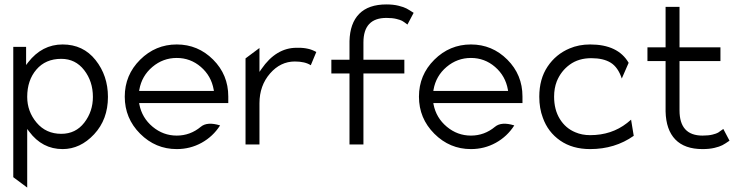

<svg xmlns="http://www.w3.org/2000/svg" viewBox="-20 -663 3352 868"><path d="M103 185 40 138V-451H98V-369L107 -381Q170 -462 263 -462Q356 -462 412 -391.5Q468 -321 468 -225Q468 -123 405.5 -56Q343 11 263 11Q171 11 112 -68L103 -80ZM257 -397Q186 -397 144.5 -348.5Q103 -300 103 -225Q103 -159 145.5 -108.5Q188 -58 257 -58Q322 -58 361 -108.5Q400 -159 400 -225Q400 -295 360.5 -346Q321 -397 257 -397Z M779 11Q683 11 613.5 -58.5Q544 -128 544 -226Q544 -324 613.5 -393Q683 -462 779 -462Q875 -462 943.5 -393.5Q1012 -325 1012 -227V-197H609L610 -191Q622 -130 670 -90Q718 -50 779 -50Q840 -50 888 -90Q917 -114 975 -96Q943 -46 891.5 -17.5Q840 11 779 11ZM610 -258 609 -252H947L946 -258Q935 -320 888 -360.5Q841 -401 779 -401Q717 -401 669 -360.5Q621 -320 610 -258Z M1153 -10H1090V-399L1153 -446V-338L1162 -351Q1228 -447 1321 -447Q1330 -447 1337.5 -447Q1345 -447 1351.5 -446Q1358 -445 1362.5 -444.5Q1367 -444 1372.5 -442.5Q1378 -441 1380.5 -440.5Q1383 -440 1388 -438Q1393 -436 1394.5 -435.5Q1396 -435 1402 -432Q1408 -429 1410 -428L1385 -368Q1359 -385 1313 -385Q1248 -385 1201 -331Q1153 -276 1153 -196Z M1560 -331H1478V-393H1560V-477Q1562 -558 1604 -600.5Q1646 -643 1727 -643Q1758 -643 1782 -637Q1806 -631 1818 -624.5Q1830 -618 1850 -605L1822 -552Q1805 -565 1797.5 -569Q1790 -573 1772 -577.5Q1754 -582 1727 -582Q1623 -582 1623 -471V-393H1808V-331H1623V-10H1560Z M2109 11Q2013 11 1943.5 -58.5Q1874 -128 1874 -226Q1874 -324 1943.5 -393Q2013 -462 2109 -462Q2205 -462 2273.5 -393.5Q2342 -325 2342 -227V-197H1939L1940 -191Q1952 -130 2000 -90Q2048 -50 2109 -50Q2170 -50 2218 -90Q2247 -114 2305 -96Q2273 -46 2221.5 -17.5Q2170 11 2109 11ZM1940 -258 1939 -252H2277L2276 -258Q2265 -320 2218 -360.5Q2171 -401 2109 -401Q2047 -401 1999 -360.5Q1951 -320 1940 -258Z M2434 -131Q2418 -173 2418 -226Q2418 -306 2455.5 -362Q2493 -418 2555 -444Q2597 -462 2648 -462Q2774 -462 2822 -379L2791 -308Q2774 -359 2741 -379.5Q2708 -400 2653 -400Q2596 -400 2556 -371Q2516 -342 2497 -295Q2485 -264 2485 -226Q2485 -167 2511 -125Q2537 -83 2581 -65Q2611 -52 2648 -52Q2745 -52 2815 -107L2833 -122L2845 -49Q2760 11 2648 11Q2568 11 2512.5 -27.5Q2457 -66 2434 -131Z M2989 -387H2907V-449H2989V-632H3052V-449H3237V-387H3052V-164Q3052 -50 3156 -50Q3183 -50 3201 -54.5Q3219 -59 3226.5 -63.5Q3234 -68 3250 -80L3278 -27Q3258 -13 3245.5 -6.5Q3233 0 3210 5.5Q3187 11 3156 11Q3075 11 3033 -32.5Q2991 -76 2989 -159Z"/></svg>

Font: Charger Pro
Style: Lit
Weight: 300
Designer: Jasper
Foundry: Cannot Into Space Fonts
Version: Version 1.09